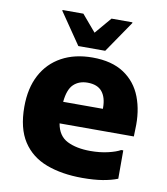

<svg xmlns="http://www.w3.org/2000/svg" viewBox="-85 -831 795 914"><g transform="rotate(10 312.0 -374.5)"><path d="M374 11Q275 11 200.5 -17Q126 -45 85 -108Q44 -171 44 -275Q44 -365 78 -429Q112 -493 175 -527.5Q238 -562 324 -562Q417 -562 476 -523Q535 -484 561 -416Q587 -348 583 -262L582 -226H223Q233 -167 277.5 -144.5Q322 -122 390 -122Q436 -122 474.5 -131Q513 -140 534 -152H544V-15Q514 -3 472.5 4Q431 11 374 11ZM321 -440Q280 -440 254 -415.5Q228 -391 222 -330H414V-335Q414 -385 391.5 -412.5Q369 -440 321 -440ZM247 -604 143 -756V-760H244L312 -680L380 -760H481V-756L377 -604Z"/></g></svg>

Font: Kufam
Style: Bold
Weight: 700
Designer: Wael Morcos, Artur Schmal
Foundry: Original Type
Version: Version 1.300; ttfautohint (v1.8.3)